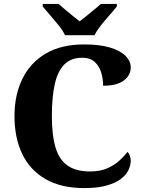

<svg xmlns="http://www.w3.org/2000/svg" viewBox="-20 -951 730 981"><path d="M410 10Q292 10 212.5 -36Q133 -82 93.5 -164.5Q54 -247 54 -358Q54 -466 94.5 -548.5Q135 -631 214 -677.5Q293 -724 409 -724Q490 -724 542.5 -708Q595 -692 621.5 -665.5Q648 -639 648 -606Q648 -567 613 -540Q578 -513 507 -513Q507 -546 497.5 -579Q488 -612 464.5 -634Q441 -656 400 -656Q342 -656 308 -621Q274 -586 259.5 -519.5Q245 -453 245 -358Q245 -259 264 -196.5Q283 -134 326 -104.5Q369 -75 440 -75Q492 -75 528 -91Q564 -107 589.5 -130Q615 -153 632 -175Q639 -168 643.5 -155Q648 -142 648 -130Q648 -108 637 -83.5Q626 -59 599.5 -38Q573 -17 526.5 -3.5Q480 10 410 10ZM312 -771Q302 -794 280.5 -820.5Q259 -847 236.5 -873Q214 -899 198 -918V-931H279Q291 -921 310.5 -904Q330 -887 351 -870.5Q372 -854 387 -842Q402 -854 423 -870.5Q444 -887 464 -904Q484 -921 496 -931H577V-918Q562 -899 539 -873Q516 -847 495 -820.5Q474 -794 463 -771Z"/></svg>

Font: Noto Serif Bengali ExtraBold
Style: Regular
Weight: 800
Designer: Juan Bruce, Universal Thirst, Indian Type Foundry and the Monotype Design Team.
Foundry: Monotype Imaging Inc.
Version: Version 2.003